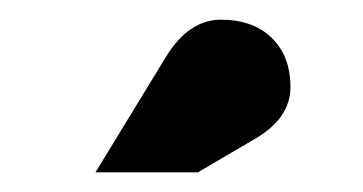

<svg xmlns="http://www.w3.org/2000/svg" viewBox="-20 -838 369 195"><path d="M149 -781Q172 -818 204.5 -818Q237 -818 256 -799.5Q275 -781 275 -749.5Q275 -718 239 -697L181 -663H77Z"/></svg>

Font: Wendy One
Style: Regular
Weight: 400
Designer: Alejandro Inler
Foundry: Alejandro Inler
Version: 1.001